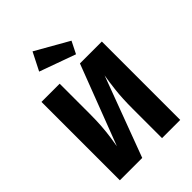

<svg xmlns="http://www.w3.org/2000/svg" viewBox="-269 -1079 1201 1201"><g transform="rotate(-45 331.5 -478.0)"><path d="M404.8 -693.4H598.6V0H437.6V-259.4Q437.6 -350.4 445.2 -418Q452.8 -485.6 461.2 -531.9L262.5 0H64.5V-693.4H225.5V-429Q225.5 -366.3 222 -319.2Q218.4 -272 213.1 -234.6Q207.8 -197.1 201.9 -163.4ZM188.3 -837.7 248.5 -956.5 468.2 -831.4 428 -751.3Z"/></g></svg>

Font: Fira Sans Variable
Style: Regular
Weight: 400
Designer: Carrois Corporate & Edenspiekermann AG
Foundry: Carrois Corporate GbR & Edenspiekermann AG
Version: Version 4.202